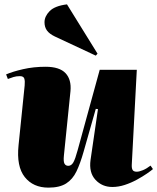

<svg xmlns="http://www.w3.org/2000/svg" viewBox="-20 -843 721 880"><path d="M8 -502Q38 -515 86 -526Q134 -537 189 -537Q253 -537 280.5 -507.5Q308 -478 303 -425L273 -131Q270 -103 275.5 -93Q281 -83 293 -83Q307 -83 316 -98.5Q325 -114 336 -155L437 -523H607L584 -89Q583 -73 587.5 -64.5Q592 -56 607 -56Q618 -56 635 -63Q652 -70 670 -84L681 -68Q673 -61 653.5 -47.5Q634 -34 607.5 -19.5Q581 -5 552 4.5Q523 14 495 14Q448 14 417.5 -19Q387 -52 395 -110L429 -343L419 -344L363 -147Q348 -94 330.5 -57.5Q313 -21 283 -2Q253 17 202 17Q132 17 93.5 -31.5Q55 -80 65 -177L93 -451Q95 -471 91.5 -482.5Q88 -494 71 -494Q55 -494 42 -490Q29 -486 16 -481ZM427 -597 419 -588 231 -676Q206 -688 195 -703.5Q184 -719 184 -741Q184 -768 207.5 -792Q231 -816 287 -823Z"/></svg>

Font: Literata 72pt Black
Style: Italic
Weight: 900
Italic angle: -2°
Designer: Latin by Veronika Burian and Jose Scaglione. Greek by Irene Vlachou. Cyrillic by Vera Evstafieva
Foundry: TypeTogether
Version: Version 3.002